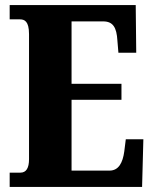

<svg xmlns="http://www.w3.org/2000/svg" viewBox="-20 -734 603 754"><path d="M18 0H538L543 -187H474L468 -139C462 -95 446 -64 410 -64H261V-342H457V-405H261V-650H385C424 -650 438 -626 441 -575L445 -527H515L513 -714H18V-658H58C76 -658 94 -651 94 -600V-109C94 -74 83 -56 60 -56H18Z"/></svg>

Font: Noto Serif Georgian ExtraCondensed Black
Style: Regular
Weight: 900
Width: 2
Designer: Monotype Design Team, Akaki Razmadze
Foundry: Google LLC
Version: Version 2.003